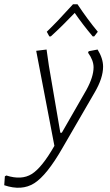

<svg xmlns="http://www.w3.org/2000/svg" viewBox="-105 -693 521 907"><path d="M128 -521 116 -543Q164 -589 240 -673H261Q308 -602 357 -543L340 -521H333Q285 -578 248 -632Q190 -571 135 -521ZM115 -459 126 -382 180 -66H187L303 -268Q337 -330 337 -375Q337 -408 311 -444L314 -451L356 -459Q382 -417 382 -378Q382 -324 342 -256L189 8Q116 135 57 172.5Q-2 210 -85 182L-82 140L-75 136Q-3 159 45 129Q93 99 152 -4L66 -453Z"/></svg>

Font: Alegreya Sans Light
Style: Italic
Weight: 300
Italic angle: -7°
Designer: Juan Pablo del Peral
Foundry: Huerta Tipografica
Version: Version 2.007